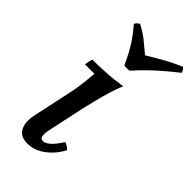

<svg xmlns="http://www.w3.org/2000/svg" viewBox="-223 -754 829 829"><g transform="rotate(45 191.0 -340.0)"><path d="M127 15Q84 15 68.5 -15Q53 -45 63 -92L99 -260Q106 -290 110.5 -321.5Q115 -353 119 -403H62Q62 -411 64.5 -422Q67 -433 70 -440Q109 -440 153 -442.5Q197 -445 245 -453Q234 -427 223 -391Q212 -355 203.5 -320Q195 -285 189 -260L153 -92Q148 -69 150.5 -54.5Q153 -40 167 -40Q181 -40 198.5 -55Q216 -70 239 -106Q248 -102 255 -97.5Q262 -93 269 -86Q245 -41 207 -13Q169 15 127 15ZM368 -695Q374 -690 377.5 -685Q381 -680 382 -672Q343 -641 316.5 -618Q290 -595 267.5 -573Q245 -551 217 -520Q201 -517 185 -520Q170 -552 158 -574.5Q146 -597 130.5 -620Q115 -643 87 -676Q93 -688 106 -695Q147 -673 169 -654Q191 -635 217 -614Q238 -626 259.5 -639Q281 -652 307.5 -666Q334 -680 368 -695Z"/></g></svg>

Font: Poltawski Nowy
Style: Italic
Weight: 400
Italic angle: -12°
Designer: Adam Pótawski, Mateusz Machalski, Borys Kosmynka, Ania Wieluska
Foundry: Capitalics.wtf
Version: Version 1.001;gftools[0.9.25]